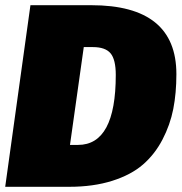

<svg xmlns="http://www.w3.org/2000/svg" viewBox="-27 -718 698 738"><path d="M324 -698Q651 -698 651 -433Q651 -360 639 -299Q627 -238 597.5 -181.5Q568 -125 522.5 -85.5Q477 -46 404.5 -23Q332 0 239 0H-7L90 -698ZM330 -537H295L242 -161H273Q418 -161 418 -430Q418 -489 398 -513Q378 -537 330 -537Z"/></svg>

Font: Fira Sans Ultra
Style: Italic
Weight: 950
Italic angle: -8°
Designer: Carrois Corporate & Edenspiekermann AG
Foundry: Carrois Corporate GbR & Edenspiekermann AG
Version: Version 4.203;PS 004.203;hotconv 1.0.88;makeotf.lib2.5.64775